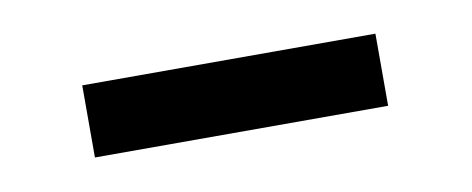

<svg xmlns="http://www.w3.org/2000/svg" viewBox="-26 -752 462 188"><g transform="rotate(-10 204.5 -658.0)"><path d="M58.6 -694.3H350.1V-622.6H58.6Z"/></g></svg>

Font: Anta
Style: Regular
Weight: 400
Designer: Sergej Lebedev
Foundry: Sergej Lebedev
Version: Version 1.000; ttfautohint (v1.8.4.7-5d5b)